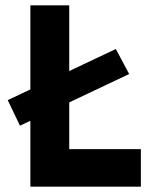

<svg xmlns="http://www.w3.org/2000/svg" viewBox="-20 -701 570 721"><path d="M55 -229 9 -325 415 -517 465 -423ZM509 0H94V-681H240V-86L203 -141H509Z"/></svg>

Font: Gabarito
Style: Bold
Weight: 700
Designer: Leandro Assis / Alvaro Franca / Felipe Casaprima
Foundry: Naipe Foundry
Version: Version 1.000